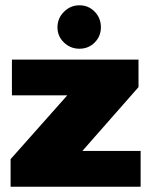

<svg xmlns="http://www.w3.org/2000/svg" viewBox="-20 -705 571 725"><path d="M197 -602Q197 -636 221.5 -660.5Q246 -685 280 -685Q314 -685 337.5 -661Q361 -637 361 -602Q361 -568 337.5 -544.5Q314 -521 280 -521Q246 -521 221.5 -544.5Q197 -568 197 -602ZM20 -104 234 -345H25V-480H503V-376L291 -135H511V0H20Z"/></svg>

Font: Prompt ExtraBold
Style: Regular
Weight: 800
Designer: Katatrad Team
Foundry: CadsonDemak
Version: Version 1.000